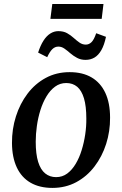

<svg xmlns="http://www.w3.org/2000/svg" viewBox="-20 -930 612 962"><path d="M329 -568.5Q394 -568.5 439 -542Q484 -515.5 507.8 -464.5Q531.5 -413.5 531.5 -340.5Q532 -272 511.8 -208.8Q491.5 -145.5 453.5 -95.8Q415.5 -46 362 -17.2Q308.5 11.5 242.5 11.5Q178.5 11.5 133.2 -14.5Q88 -40.5 64.2 -91Q40.5 -141.5 40 -213Q39.5 -283 59.8 -346.8Q80 -410.5 117.8 -460.5Q155.5 -510.5 209 -539.5Q262.5 -568.5 329 -568.5ZM312 -514Q280.5 -514 255.8 -495.8Q231 -477.5 212.8 -447Q194.5 -416.5 182.5 -378.2Q170.5 -340 164.8 -299.2Q159 -258.5 159 -220Q159 -158 171.2 -118.8Q183.5 -79.5 206.5 -61Q229.5 -42.5 261 -42.5Q292.5 -42.5 316.8 -60.5Q341 -78.5 359.2 -109Q377.5 -139.5 389.2 -177.8Q401 -216 407 -256.8Q413 -297.5 412.5 -336Q412.5 -398 400.8 -437.2Q389 -476.5 366.8 -495.2Q344.5 -514 312 -514ZM171 -666.5Q182.5 -702.5 197.8 -726.2Q213 -750 232 -762Q251 -774 272 -774Q298 -774 316.2 -763.8Q334.5 -753.5 349 -740.2Q363.5 -727 378 -716.8Q392.5 -706.5 410 -706.5Q426 -706.5 438.5 -718.8Q451 -731 462 -763.5L511 -745.5Q502.5 -704.5 487.8 -678.8Q473 -653 453.2 -641.5Q433.5 -630 408.5 -630Q385 -630 366.2 -640Q347.5 -650 332.2 -663.2Q317 -676.5 302.8 -686.5Q288.5 -696.5 272.5 -696.5Q255.5 -696.5 242.5 -684Q229.5 -671.5 216.5 -643.5ZM242 -910H498.5L489.5 -835.5H232.5Z"/></svg>

Font: Merriweather Medium
Style: Italic
Weight: 500
Italic angle: -7.8°
Version: Version 2.101